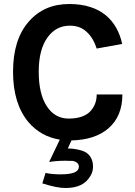

<svg xmlns="http://www.w3.org/2000/svg" viewBox="-20 -686 674 957"><path d="M462 -215H590Q590 -106 520 -46Q454 11 336 14L318 54Q343 54 366 59Q389 64 399 69L409 74Q437 93 442.5 128Q448 163 430 192Q396 251 308 251Q266 252 191 228L207 176Q226 180 244.5 181.5Q263 183 272 183H282Q364 183 372 153Q377 135 363 124.5Q349 114 331 116Q282 113 225 121L278 10Q184 -5 122 -77Q45 -169 45 -328Q45 -490 124 -579Q200 -666 325 -666Q385 -666 430 -651Q472 -638 506 -611Q569 -559 589 -467L462 -444Q445 -497 412 -527Q380 -558 328 -558Q260 -558 218 -501Q173 -440 173 -329Q173 -218 213 -157Q253 -95 322 -95Q392 -95 427 -128Q462 -163 462 -215Z"/></svg>

Font: Karla Neue
Style: Bold
Weight: 700
Designer: Jonathan Pinhorn
Foundry: PYRS Fontlab Ltd. / Made with FontLab
Version: Version 1.000;PS 001.001;hotconv 1.0.56